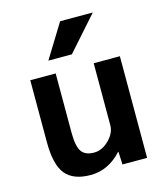

<svg xmlns="http://www.w3.org/2000/svg" viewBox="-114 -851 820 948"><g transform="rotate(-15 295.5 -377.0)"><path d="M64.5 -519.5H194.3V-216.8Q194.3 -146.5 213.4 -119.6Q232.4 -92.8 277.3 -92.8Q318.4 -92.8 353.5 -127.9Q388.7 -163.1 388.7 -203.1V-519.5H522.5V0H396.5L393.6 -65.4H391.6Q323.2 9.8 232.4 9.8Q144.5 9.8 104.5 -38.6Q64.5 -86.9 64.5 -203.1ZM282.2 -762.7H449.2L295.9 -589.8H175.8Z"/></g></svg>

Font: Mgen+ 1c bold
Style: Bold
Weight: 700
Designer: [Source Han Sans]
Ryoko NISHIZUKA  (kana & ideographs); Paul D. Hunt (Latin, Greek & Cyrillic); Wenlong ZHANG  (bopomofo
Version: Version 1.059.20150602